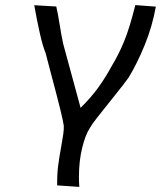

<svg xmlns="http://www.w3.org/2000/svg" viewBox="-20 -573 640 754"><path d="M221 -1Q226 -29 228.5 -46.5Q231 -64 230.5 -79Q227.5 -108 178.5 -290.5L159 -365Q147.5 -392.5 135.8 -445.2Q124 -498 114.5 -552.5L201 -547.5Q207 -522.5 215 -472.5Q218 -454.5 221.2 -435.5Q224.5 -416.5 228 -401.5L296.5 -149.5Q337.5 -190 365.2 -228.2Q393 -266.5 419.5 -315Q447 -360.5 468 -412Q489 -463.5 511.5 -553L592 -547Q578 -468.5 547.8 -395Q517.5 -321.5 485.5 -269Q471.5 -248.5 417.5 -181.5Q380 -135 360.2 -109.5Q340.5 -84 332 -69Q315 -42.5 302.5 8.5Q290 59.5 290 122.5Q290 141.5 291.5 161L204.5 155Q204 112.5 208.2 78.8Q212.5 45 221 -1Z"/></svg>

Font: JuliaMono
Style: Italic
Weight: 400
Italic angle: -9°
Monospace: yes
Designer: cormullion
Foundry: corm
Version: Version 0.057; ttfautohint (v1.8.4)